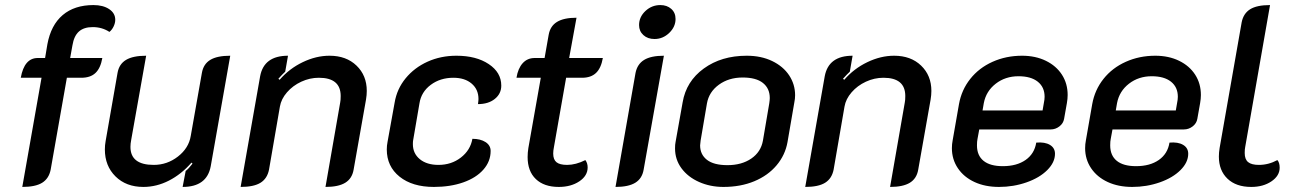

<svg xmlns="http://www.w3.org/2000/svg" viewBox="-20 -729 5139 758"><path d="M144 -422H62Q76 -500 129 -500H158L167 -554Q181 -630 227.5 -669.5Q274 -709 349 -709Q387 -709 411 -693Q435 -677 435 -651Q435 -638 428.5 -624.5Q422 -611 412 -603Q383 -622 346 -622Q311 -622 291.5 -604.5Q272 -587 266 -550L257 -500H384Q377 -460 357 -441Q337 -422 301 -422H244L180 -59Q173 -24 146.5 -7.5Q120 9 68 9Z M812 -73Q797 9 701 9L713 -54Q724 -62 740 -83L736 -87Q696 -41 647 -16Q598 9 546 9Q478 9 436 -32.5Q394 -74 394 -139Q394 -156 397 -172L444 -441Q450 -476 477.5 -492.5Q505 -509 557 -509L498 -177Q495 -162 495 -149Q495 -78 587 -78Q640 -78 682.5 -111Q725 -144 733 -192L777 -441Q783 -476 810 -492.5Q837 -509 889 -509Z M1007 -428Q1022 -509 1117 -509L1106 -446Q1096 -437 1079 -418L1084 -414Q1122 -458 1175 -483.5Q1228 -509 1281 -509Q1347 -509 1387.5 -470Q1428 -431 1428 -370Q1428 -354 1425 -336L1376 -59Q1370 -24 1343 -7.5Q1316 9 1265 9L1323 -324Q1325 -333 1325 -350Q1325 -422 1239 -422Q1203 -422 1169.5 -406.5Q1136 -391 1113 -364.5Q1090 -338 1085 -308L1042 -59Q1035 -24 1008.5 -7.5Q982 9 930 9Z M1507 -139Q1507 -154 1510 -169L1538 -324Q1547 -378 1581.5 -420Q1616 -462 1668 -485.5Q1720 -509 1782 -509Q1860 -509 1909.5 -476Q1959 -443 1959 -391Q1959 -359 1933.5 -338.5Q1908 -318 1867 -318Q1869 -332 1869 -338Q1869 -376 1842 -399Q1815 -422 1770 -422Q1718 -422 1680.5 -394Q1643 -366 1636 -321L1611 -175Q1610 -170 1610 -160Q1610 -123 1637.5 -100.5Q1665 -78 1711 -78Q1762 -78 1799.5 -107Q1837 -136 1845 -181Q1877 -181 1897 -168Q1917 -155 1917 -133Q1917 -92 1888.5 -59.5Q1860 -27 1809 -9Q1758 9 1693 9Q1608 9 1557.5 -31.5Q1507 -72 1507 -139Z M2063 -109Q2063 -127 2066 -145L2115 -422H2019Q2025 -459 2043.5 -479.5Q2062 -500 2091 -500H2130L2146 -591Q2152 -626 2179 -642.5Q2206 -659 2256 -659L2227 -500H2360Q2353 -460 2333 -441Q2313 -422 2278 -422H2215L2167 -149Q2164 -134 2164 -123Q2164 -99 2177 -88.5Q2190 -78 2219 -78Q2253 -78 2291 -97Q2300 -85 2300 -68Q2300 -35 2267 -13Q2234 9 2186 9Q2128 9 2095.5 -22Q2063 -53 2063 -109Z M2503 -630Q2503 -662 2528 -685.5Q2553 -709 2587 -709Q2613 -709 2630 -694Q2647 -679 2647 -654Q2647 -623 2622 -599Q2597 -575 2564 -575Q2537 -575 2520 -590.5Q2503 -606 2503 -630ZM2489 -441Q2496 -476 2523 -492.5Q2550 -509 2601 -509L2521 -59Q2515 -24 2488 -7.5Q2461 9 2410 9Z M2645 -143Q2645 -159 2647 -168L2675 -325Q2689 -408 2758.5 -458.5Q2828 -509 2928 -509Q2985 -509 3028.5 -488Q3072 -467 3095.5 -431.5Q3119 -396 3119 -353Q3119 -339 3116 -325L3089 -168Q3080 -117 3046 -76.5Q3012 -36 2958 -13.5Q2904 9 2836 9Q2784 9 2740 -10.5Q2696 -30 2670.5 -64.5Q2645 -99 2645 -143ZM2992 -174 3017 -321Q3019 -335 3019 -342Q3019 -380 2992 -401.5Q2965 -423 2912 -423Q2857 -423 2818 -394.5Q2779 -366 2771 -321L2746 -174Q2744 -160 2744 -155Q2744 -119 2771 -98Q2798 -77 2852 -77Q2908 -77 2946 -103Q2984 -129 2992 -174Z M3236 -428Q3251 -509 3346 -509L3335 -446Q3325 -437 3308 -418L3313 -414Q3351 -458 3404 -483.5Q3457 -509 3510 -509Q3576 -509 3616.5 -470Q3657 -431 3657 -370Q3657 -354 3654 -336L3605 -59Q3599 -24 3572 -7.5Q3545 9 3494 9L3552 -324Q3554 -333 3554 -350Q3554 -422 3468 -422Q3432 -422 3398.5 -406.5Q3365 -391 3342 -364.5Q3319 -338 3314 -308L3271 -59Q3264 -24 3237.5 -7.5Q3211 9 3159 9Z M3738 -144Q3738 -160 3741 -175L3766 -318Q3776 -374 3810.5 -417.5Q3845 -461 3898.5 -485Q3952 -509 4015 -509Q4068 -509 4109 -489Q4150 -469 4172.5 -434Q4195 -399 4195 -354Q4195 -339 4192 -322L4181 -260Q4178 -242 4162.5 -230Q4147 -218 4128 -218H3846L3839 -180Q3837 -171 3837 -155Q3837 -115 3863 -94Q3889 -73 3939 -73Q3994 -73 4029 -97.5Q4064 -122 4071 -166Q4105 -169 4125 -157Q4145 -145 4145 -122Q4145 -88 4114.5 -57.5Q4084 -27 4032.5 -9Q3981 9 3924 9Q3869 9 3827 -10.5Q3785 -30 3761.5 -65Q3738 -100 3738 -144ZM4096 -293 4101 -322Q4104 -336 4104 -347Q4104 -385 4077 -406.5Q4050 -428 4001 -428Q3949 -428 3911 -398.5Q3873 -369 3864 -322L3859 -293Z M4264 -144Q4264 -160 4267 -175L4292 -318Q4302 -374 4336.5 -417.5Q4371 -461 4424.5 -485Q4478 -509 4541 -509Q4594 -509 4635 -489Q4676 -469 4698.5 -434Q4721 -399 4721 -354Q4721 -339 4718 -322L4707 -260Q4704 -242 4688.5 -230Q4673 -218 4654 -218H4372L4365 -180Q4363 -171 4363 -155Q4363 -115 4389 -94Q4415 -73 4465 -73Q4520 -73 4555 -97.5Q4590 -122 4597 -166Q4631 -169 4651 -157Q4671 -145 4671 -122Q4671 -88 4640.5 -57.5Q4610 -27 4558.5 -9Q4507 9 4450 9Q4395 9 4353 -10.5Q4311 -30 4287.5 -65Q4264 -100 4264 -144ZM4622 -293 4627 -322Q4630 -336 4630 -347Q4630 -385 4603 -406.5Q4576 -428 4527 -428Q4475 -428 4437 -398.5Q4399 -369 4390 -322L4385 -293Z M4792 -111Q4792 -127 4795 -145L4882 -641Q4889 -676 4915.5 -692.5Q4942 -709 4994 -709L4896 -149Q4894 -140 4894 -125Q4894 -100 4907.5 -89Q4921 -78 4950 -78Q4988 -78 5023 -97Q5032 -87 5032 -67Q5032 -35 4999.5 -13Q4967 9 4920 9Q4860 9 4826 -23.5Q4792 -56 4792 -111Z"/></svg>

Font: K2D Medium
Style: Italic
Weight: 500
Italic angle: -10°
Designer: Katatrad Aksorn Co.,Ltd.
Foundry: Cadson Demak Co.,Ltd.
Version: Version 1.000; ttfautohint (v1.6)